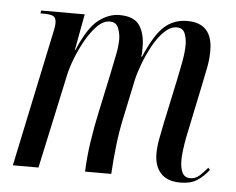

<svg xmlns="http://www.w3.org/2000/svg" viewBox="-44 -596 807 657"><g transform="rotate(5 359.0 -267.5)"><path d="M598 9Q553 9 530.5 -15.5Q508 -40 508 -83Q508 -108 513.5 -135.5Q519 -163 524 -189L556 -339Q562 -367 568.5 -401.5Q575 -436 575 -462Q575 -483 568 -501Q561 -519 540 -519Q518 -519 497 -498.5Q476 -478 459 -447Q442 -416 430 -384Q418 -352 413 -330L384 -193Q374 -146 368.5 -98.5Q363 -51 360 0H270Q272 -52 280 -105Q288 -158 299 -208L327 -339Q335 -379 341 -408Q347 -437 347 -461Q347 -480 339.5 -499.5Q332 -519 310 -519Q288 -519 267 -498Q246 -477 228 -445Q210 -413 197.5 -380.5Q185 -348 180 -324L110 0H22L117 -450Q120 -464 122.5 -476Q125 -488 125 -497Q125 -514 116.5 -520Q108 -526 82 -526H71L72 -536H222L199 -412H201Q234 -490 269 -517Q304 -544 341 -544Q391 -544 410 -516Q429 -488 429 -442Q429 -435 429 -426Q429 -417 427 -409H430Q463 -486 495.5 -515Q528 -544 574 -544Q661 -544 661 -449Q661 -417 654 -385Q647 -353 642 -326L604 -144Q600 -122 597.5 -101.5Q595 -81 595 -68Q595 -41 603 -25Q611 -9 631 -9Q648 -9 661 -20.5Q674 -32 689 -50L695 -43Q676 -18 654 -4.5Q632 9 598 9Z"/></g></svg>

Font: Noto Serif Display ExtraCondensed
Style: Italic
Weight: 400
Width: 2
Italic angle: -12°
Designer: Monotype Design Team
Foundry: Monotype Imaging Inc.
Version: Version 2.009